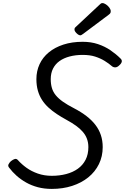

<svg xmlns="http://www.w3.org/2000/svg" viewBox="-20 -1206 810 1245"><path d="M316 19Q267 19 225.5 8Q184 -3 149.5 -22.5Q115 -42 87.5 -66.5Q60 -91 39 -119Q30 -130 35.5 -141Q41 -152 51 -161Q65 -172 76 -175Q87 -178 96 -168Q120 -141 152 -118Q184 -95 225.5 -80.5Q267 -66 316 -66Q366 -66 409.5 -77.5Q453 -89 485 -112Q517 -135 535 -170Q553 -205 553 -252Q553 -281 544 -305.5Q535 -330 517 -351Q499 -372 472.5 -391Q446 -410 411 -429Q378 -447 348.5 -466.5Q319 -486 294.5 -508.5Q270 -531 252.5 -558Q235 -585 225.5 -618.5Q216 -652 216 -693Q216 -745 236.5 -789.5Q257 -834 296.5 -866.5Q336 -899 391.5 -917Q447 -935 516 -935Q570 -935 615 -920Q660 -905 696.5 -880Q733 -855 761 -827Q772 -817 769.5 -805.5Q767 -794 753 -782Q742 -771 730.5 -769.5Q719 -768 708 -775Q685 -795 658 -811.5Q631 -828 597 -839Q563 -850 516 -850Q471 -850 432.5 -840Q394 -830 366.5 -810.5Q339 -791 324 -761.5Q309 -732 309 -693Q309 -661 316.5 -635.5Q324 -610 341.5 -588.5Q359 -567 388 -546.5Q417 -526 460 -504Q506 -480 540.5 -453.5Q575 -427 598.5 -396.5Q622 -366 634 -330Q646 -294 646 -252Q646 -192 621.5 -142Q597 -92 552.5 -56Q508 -20 447.5 -0.5Q387 19 316 19ZM501 -977Q490 -977 476.5 -990.5Q463 -1004 463 -1014Q463 -1019 464 -1022.5Q465 -1026 472 -1032L625 -1175Q630 -1180 634 -1183Q638 -1186 644 -1186Q654 -1186 667 -1177.5Q680 -1169 689 -1156.5Q698 -1144 698 -1134Q698 -1127 696 -1122Q694 -1117 683 -1109L520 -987Q514 -983 509.5 -980Q505 -977 501 -977Z"/></svg>

Font: Playwrite DE LA
Style: Regular
Weight: 400
Designer: Veronika Burian, José Scaglione
Foundry: TypeTogether
Version: Version 1.002